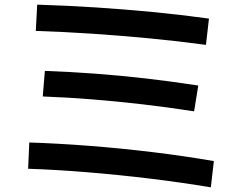

<svg xmlns="http://www.w3.org/2000/svg" viewBox="-20 -773 1040 826"><path d="M887 33Q762 12 626 -4.5Q490 -21 355.5 -32Q221 -43 101 -47L106 -160Q231 -156 365.5 -145.5Q500 -135 636.5 -118.5Q773 -102 900 -80ZM815 -294Q699 -312 590.5 -324.5Q482 -337 376.5 -345.5Q271 -354 164 -358L173 -468Q284 -464 391 -456Q498 -448 607 -435.5Q716 -423 833 -405ZM866 -580Q739 -597 617.5 -608.5Q496 -620 376.5 -628Q257 -636 134 -640L140 -753Q270 -749 392.5 -741Q515 -733 635.5 -721.5Q756 -710 879 -693Z"/></svg>

Font: M PLUS 1 SemiBold
Style: Regular
Weight: 600
Designer: Coji Morishita
Foundry: UNDERFOREST DESIGN
Version: Version 1.001